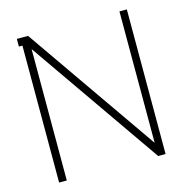

<svg xmlns="http://www.w3.org/2000/svg" viewBox="-101 -775 845 871"><g transform="rotate(-15 321.0 -339.5)"><path d="M570.8 -679.2V0H536.1L106.9 -617.2V0H70.8V-643.1H54.2V-679.2H106.9L536.1 -62V-679.2Z"/></g></svg>

Font: Rawengulk
Style: Regular
Weight: 400
Version: Version 0.92